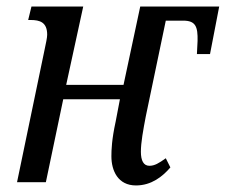

<svg xmlns="http://www.w3.org/2000/svg" viewBox="-20 -556 689 586"><path d="M395 10C442 10 476 -17 500 -45L486 -73C465 -58 452 -50 436 -50C418 -50 410 -66 410 -93C410 -121 417 -159 425 -201L486 -493H539C577 -493 584 -475 583 -431L581 -391H621L649 -536H408L357 -297H182L234 -536H76L66 -495H73C102 -495 124 -488 124 -450C124 -441 120 -423 116 -404L32 0H120L173 -253H346L333 -185C321 -130 320 -98 320 -79C320 -35 340 10 395 10Z"/></svg>

Font: Noto Serif ExtraCondensed
Style: Italic
Weight: 400
Width: 2
Italic angle: -12°
Designer: Monotype Design Team
Foundry: Monotype Imaging Inc.
Version: Version 2.014